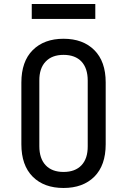

<svg xmlns="http://www.w3.org/2000/svg" viewBox="-20 -935 639 965"><path d="M139.6 -839.8V-915H459V-839.8ZM299.3 9.8Q201.2 9.8 144.5 -46.9Q87.4 -104 87.4 -210V-520Q87.4 -626 144.5 -683.1Q201.7 -740.2 299.3 -740.2Q397 -740.2 454.1 -683.1Q511.2 -626 511.2 -521V-210Q511.2 -104 454.1 -46.9Q397 9.8 299.3 9.8ZM299.3 -70.8Q357.9 -70.8 389.6 -104.5Q421.4 -138.2 420.9 -200.2V-529.8Q420.9 -591.8 389.6 -625.5Q357.9 -659.2 299.3 -659.2Q241.2 -659.2 209.5 -625.5Q177.2 -591.8 177.7 -529.8V-200.2Q177.7 -138.2 209.5 -104.5Q241.2 -70.8 299.3 -70.8Z"/></svg>

Font: UDEV Gothic 35
Style: Regular
Weight: 400
Version: v2.1.0; ttfautohint (v1.8.4.7-5d5b-dirty) -l 6 -r 45 -G 200 